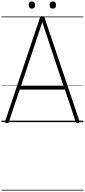

<svg xmlns="http://www.w3.org/2000/svg" viewBox="-20 -1675 1161 2633"><path d="M71 13Q56 10 52 3Q48 -4 52 -16L527 -1430Q531 -1443 538.5 -1448Q546 -1453 560 -1453Q574 -1453 581.5 -1448Q589 -1443 592 -1430L1069 -16Q1074 -4 1069 3Q1064 10 1049 13Q1035 15 1028 10.5Q1021 6 1016 -10L871 -446H250L104 -10Q99 4 92 9.5Q85 15 71 13ZM268 -496H851L560 -1371ZM417 -1557Q395 -1557 384.5 -1568.5Q374 -1580 374 -1606Q374 -1631 384.5 -1643Q395 -1655 417 -1655Q439 -1655 450 -1643Q461 -1631 461 -1606Q461 -1580 450 -1568.5Q439 -1557 417 -1557ZM705 -1557Q683 -1557 672 -1568.5Q661 -1580 661 -1606Q661 -1631 672 -1643Q683 -1655 705 -1655Q726 -1655 737 -1643Q748 -1631 748 -1606Q749 -1581 737.5 -1569Q726 -1557 705 -1557ZM0 928H1121V938H0ZM0 -20H1121V0H0ZM0 -505H1121V-500H0ZM0 -1448H1121V-1438H0Z"/></svg>

Font: Playwrite ID Guides
Style: Regular
Weight: 400
Designer: Veronika Burian, José Scaglione
Foundry: TypeTogether
Version: Version 1.003